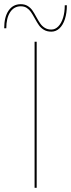

<svg xmlns="http://www.w3.org/2000/svg" viewBox="-66 -896 339 916"><path d="M99 -697H109V0H99ZM99.5 -809Q89 -828 81.2 -839.2Q73.5 -850.5 61.8 -858.2Q50 -866 33 -866Q1 -866 -17.5 -838Q-36 -810 -36 -761H-46Q-46 -815 -25 -845.5Q-4 -876 33 -876Q52.5 -876 66 -867.5Q79.5 -859 88 -847Q96.5 -835 107.5 -814.5Q118.5 -794.5 126.8 -782.8Q135 -771 148 -763Q161 -755 179 -755Q197.5 -755 212 -769.8Q226.5 -784.5 234.8 -810.8Q243 -837 243 -871H253Q253 -834 243.8 -805.2Q234.5 -776.5 217.8 -760.8Q201 -745 179 -745Q158 -745 143.5 -753.8Q129 -762.5 120 -775.2Q111 -788 99.5 -809Z"/></svg>

Font: HK Grotesk Thin
Style: Regular
Weight: 100
Designer: Alfredo Marco Pradil
Foundry: Hanken Design Co.
Version: Version 3.001